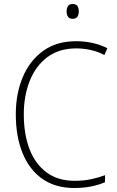

<svg xmlns="http://www.w3.org/2000/svg" viewBox="-20 -930 586 960"><path d="M361 -688Q275 -688 216.5 -644Q158 -600 128.5 -525Q99 -450 99 -359Q99 -258 128 -183.5Q157 -109 213.5 -67.5Q270 -26 353 -26Q400 -26 438 -34.5Q476 -43 505 -54V-19Q476 -6 437.5 2Q399 10 351 10Q257 10 192 -35.5Q127 -81 93 -164Q59 -247 59 -359Q59 -461 93.5 -543.5Q128 -626 195 -675Q262 -724 361 -724Q446 -724 517 -689L502 -655Q467 -673 431.5 -680.5Q396 -688 361 -688ZM343 -910Q361 -910 367.5 -899.5Q374 -889 374 -873Q374 -857 367 -846.5Q360 -836 343 -836Q327 -836 320 -846.5Q313 -857 313 -873Q313 -889 320 -899.5Q327 -910 343 -910Z"/></svg>

Font: Noto Sans Arabic SemCond ExtLt
Style: Regular
Weight: 200
Width: 4
Designer: Monotype Design Team, Nadine Chahine, Nizar Qandah and Khaled Hosny
Foundry: Monotype Imaging Inc.
Version: Version 2.012; ttfautohint (v1.8.4.7-5d5b)